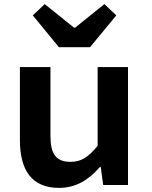

<svg xmlns="http://www.w3.org/2000/svg" viewBox="-20 -902 740 936"><path d="M140 -827 267 -672H419L547 -827L489 -882L346 -767H341L198 -882ZM77 -220C77 -72 135 14 268 14C352 14 414 -27 467 -88H471L483 0H604V-575H456V-191C409 -134 374 -113 324 -113C252 -113 226 -153 226 -239V-575H77Z"/></svg>

Font: Kawkab Mono
Style: Bold
Weight: 700
Monospace: yes
Designer: Abdullah Arif
Foundry: Abdullah Arif
Version: Version 1.000;PS 000.500;hotconv 1.0.88;makeotf.lib2.5.64775